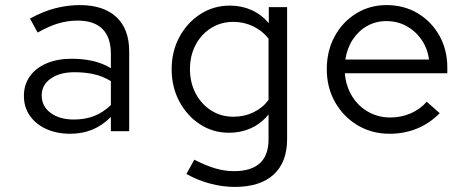

<svg xmlns="http://www.w3.org/2000/svg" viewBox="-20 -516 1840 755"><path d="M256 10Q203 10 161.5 -9Q120 -28 97 -61.5Q74 -95 74 -139Q74 -183 97.5 -216Q121 -249 163.5 -267Q206 -285 262 -285Q306 -285 344 -276.5Q382 -268 416 -248V-304Q416 -369 383 -402Q350 -435 285 -435Q248 -435 211 -424.5Q174 -414 128 -388L98 -443Q151 -472 199 -484Q247 -496 294 -496Q387 -496 437.5 -449Q488 -402 488 -314V0H416V-56Q382 -22 342.5 -6Q303 10 256 10ZM144 -141Q144 -98 179 -72Q214 -46 271 -46Q314 -46 349.5 -59.5Q385 -73 416 -103V-197Q385 -216 350 -224Q315 -232 273 -232Q215 -232 179.5 -207Q144 -182 144 -141Z M903 219Q854 219 804.5 205.5Q755 192 713 168L744 112Q789 135 826 146Q863 157 900 157Q1036 157 1036 32V-66Q1008 -31 968 -12.5Q928 6 880 6Q817 6 766 -27.5Q715 -61 685 -117.5Q655 -174 655 -244Q655 -314 685.5 -370.5Q716 -427 768 -460.5Q820 -494 884 -494Q930 -494 969 -476.5Q1008 -459 1037 -425V-488H1109V31Q1109 122 1056 170.5Q1003 219 903 219ZM898 -57Q941 -57 977 -74.5Q1013 -92 1036 -123V-364Q1012 -395 975.5 -412.5Q939 -430 898 -430Q849 -430 810.5 -406Q772 -382 749.5 -340Q727 -298 727 -244Q727 -191 749.5 -148.5Q772 -106 810.5 -81.5Q849 -57 898 -57Z M1512 10Q1442 10 1386 -23.5Q1330 -57 1297.5 -114.5Q1265 -172 1265 -244Q1265 -316 1296 -373Q1327 -430 1380.5 -463Q1434 -496 1500 -496Q1569 -496 1623 -463.5Q1677 -431 1708 -375.5Q1739 -320 1739 -250V-228H1336Q1340 -178 1364 -138.5Q1388 -99 1427.5 -76.5Q1467 -54 1515 -54Q1558 -54 1595.5 -70.5Q1633 -87 1658 -116L1709 -71Q1670 -31 1620 -10.5Q1570 10 1512 10ZM1338 -282H1667Q1661 -326 1637.5 -360Q1614 -394 1578.5 -413.5Q1543 -433 1499 -433Q1458 -433 1424 -414Q1390 -395 1367.5 -361Q1345 -327 1338 -282Z"/></svg>

Font: Red Hat Mono
Style: Regular
Weight: 300
Monospace: yes
Designer: Pentagram, MCKL
Foundry: Pentagram, MCKL
Version: Version 1.023